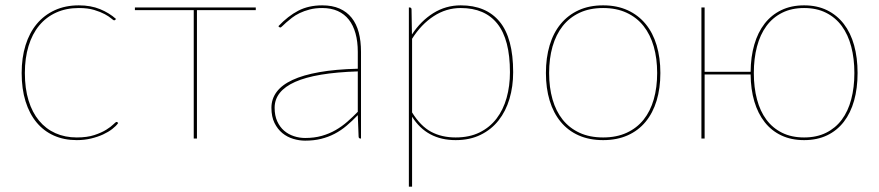

<svg xmlns="http://www.w3.org/2000/svg" viewBox="-20 -518 3288 718"><path d="M411 -444Q409 -442 407 -442Q404 -442 395.8 -449.2Q387.5 -456.5 371.8 -465Q356 -473.5 332.2 -480.8Q308.5 -488 275 -488Q227.5 -488 190 -471Q152.5 -454 126.5 -422.5Q100.5 -391 86.8 -346Q73 -301 73 -245Q73 -187 86.8 -142.2Q100.5 -97.5 126 -66.8Q151.5 -36 187.2 -20Q223 -4 267 -4Q306 -4 333 -13Q360 -22 377.5 -33Q395 -44 404 -53Q413 -62 416 -62Q418 -62 420 -60L422 -58Q414.5 -47 400 -35.8Q385.5 -24.5 365.5 -15.2Q345.5 -6 320.5 0Q295.5 6 267 6Q219.5 6 181.5 -11Q143.5 -28 116.8 -60.2Q90 -92.5 75.5 -139Q61 -185.5 61 -245Q61 -302 75.5 -348.8Q90 -395.5 117.5 -428.5Q145 -461.5 184.8 -479.8Q224.5 -498 275 -498Q319.5 -498 354.2 -483.8Q389 -469.5 414 -447Z M484.5 -490H936.5V-480H716.5V0H704.5V-480H484.5Z M1328 0Q1321 0 1321 -8L1318 -87.5Q1297 -65.5 1276 -47.8Q1255 -30 1231.5 -17.8Q1208 -5.5 1181 1.2Q1154 8 1121 8Q1099 8 1076.5 1.2Q1054 -5.5 1036 -20.2Q1018 -35 1006.5 -58.2Q995 -81.5 995 -115Q995 -148 1014.5 -174.2Q1034 -200.5 1073.8 -219Q1113.5 -237.5 1174.2 -248.2Q1235 -259 1318 -261V-324Q1318 -362.5 1309.5 -393Q1301 -423.5 1284.5 -444.5Q1268 -465.5 1243 -476.8Q1218 -488 1185 -488Q1159 -488 1138 -482.5Q1117 -477 1100.5 -469Q1084 -461 1071.8 -451.5Q1059.5 -442 1050.5 -434Q1041.5 -426 1036 -420.5Q1030.5 -415 1028 -415Q1026 -415 1023 -418L1021 -420Q1057 -458 1095.5 -478Q1134 -498 1185 -498Q1222.5 -498 1249.8 -486Q1277 -474 1295 -451.5Q1313 -429 1321.5 -396.8Q1330 -364.5 1330 -324V0ZM1121 -2Q1155.5 -2 1183.5 -10Q1211.5 -18 1235 -31.5Q1258.5 -45 1278.8 -62.8Q1299 -80.5 1318 -100V-251Q1160.5 -246 1083.8 -211.8Q1007 -177.5 1007 -115Q1007 -85.5 1016.8 -64.2Q1026.5 -43 1042.5 -29.2Q1058.5 -15.5 1079 -8.8Q1099.5 -2 1121 -2Z M1509 180V-490H1512Q1519 -490 1519 -482L1520.5 -389Q1553.5 -439.5 1600.2 -468.8Q1647 -498 1703 -498Q1798 -498 1848.5 -436.8Q1899 -375.5 1899 -248Q1899 -194.5 1885.2 -148.2Q1871.5 -102 1844.5 -67.8Q1817.5 -33.5 1777.2 -13.8Q1737 6 1684 6Q1576 6 1521 -81.5V180ZM1703 -488Q1648.5 -488 1601.8 -457.5Q1555 -427 1521 -373V-97.5Q1553 -46 1592.5 -25Q1632 -4 1684 -4Q1735.5 -4 1773.5 -22.8Q1811.5 -41.5 1836.8 -74.5Q1862 -107.5 1874.5 -152Q1887 -196.5 1887 -248Q1887 -370 1840.2 -429Q1793.5 -488 1703 -488Z M2235.5 -498Q2287 -498 2327 -479.8Q2367 -461.5 2394.2 -428.5Q2421.5 -395.5 2435.5 -348.8Q2449.5 -302 2449.5 -245Q2449.5 -188 2435.5 -141.8Q2421.5 -95.5 2394.2 -62.5Q2367 -29.5 2327 -11.8Q2287 6 2235.5 6Q2183.5 6 2143.8 -11.8Q2104 -29.5 2076.8 -62.5Q2049.5 -95.5 2035.5 -141.8Q2021.5 -188 2021.5 -245Q2021.5 -302 2035.5 -348.8Q2049.5 -395.5 2076.8 -428.5Q2104 -461.5 2143.8 -479.8Q2183.5 -498 2235.5 -498ZM2235.5 -4Q2285.5 -4 2323.5 -21.5Q2361.5 -39 2386.8 -70.5Q2412 -102 2424.8 -146.5Q2437.5 -191 2437.5 -245Q2437.5 -299 2424.8 -343.8Q2412 -388.5 2386.8 -420.5Q2361.5 -452.5 2323.5 -470.2Q2285.5 -488 2235.5 -488Q2185 -488 2147.2 -470.2Q2109.5 -452.5 2084.2 -420.5Q2059 -388.5 2046.2 -343.8Q2033.5 -299 2033.5 -245Q2033.5 -191 2046.2 -146.5Q2059 -102 2084.2 -70.5Q2109.5 -39 2147.2 -21.5Q2185 -4 2235.5 -4Z M2615 -490V-249.5H2787Q2787.5 -305.5 2800.8 -351.2Q2814 -397 2839.5 -429.8Q2865 -462.5 2902 -480.2Q2939 -498 2987 -498Q3035.5 -498 3072.8 -479.8Q3110 -461.5 3135.5 -428.5Q3161 -395.5 3174 -348.8Q3187 -302 3187 -245Q3187 -188 3174 -141.8Q3161 -95.5 3135.5 -62.5Q3110 -29.5 3072.8 -11.8Q3035.5 6 2987 6Q2939 6 2902 -11.5Q2865 -29 2839.8 -61Q2814.5 -93 2801 -138.2Q2787.5 -183.5 2787 -239.5H2615V0H2603V-490ZM2987 -4Q3034 -4 3069.2 -21.5Q3104.5 -39 3128 -70.5Q3151.5 -102 3163.2 -146.5Q3175 -191 3175 -245Q3175 -299 3163.2 -343.8Q3151.5 -388.5 3128 -420.5Q3104.5 -452.5 3069.2 -470.2Q3034 -488 2987 -488Q2940 -488 2904.8 -470.2Q2869.5 -452.5 2846 -420.5Q2822.5 -388.5 2810.8 -343.8Q2799 -299 2799 -245Q2799 -191 2810.8 -146.5Q2822.5 -102 2846 -70.5Q2869.5 -39 2904.8 -21.5Q2940 -4 2987 -4Z"/></svg>

Font: Lato Hairline
Style: Regular
Weight: 100
Designer: Lukasz Dziedzic
Foundry: tyPoland Lukasz Dziedzic
Version: Version 2.007; 2014-02-27